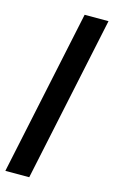

<svg xmlns="http://www.w3.org/2000/svg" viewBox="-120 -742 516 870"><g transform="rotate(15 138.0 -307.0)"><path d="M0 81 164 -695H276L112 81Z"/></g></svg>

Font: Bricolage Grotesque 10pt Condensed SemiBold
Style: Regular
Weight: 600
Width: 3
Designer: Mathieu Triay
Foundry: Atelier Triay
Version: Version 1.000; ttfautohint (v1.8.4.7-5d5b);gftools[0.9.32]